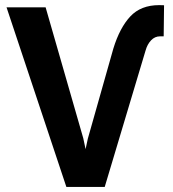

<svg xmlns="http://www.w3.org/2000/svg" viewBox="-20 -740 683 760"><path d="M327.6 -190.9 428.7 -547.9Q454.1 -630.4 495.8 -675Q537.6 -719.7 609.9 -719.7L629.4 -719.2L627.9 -596.2H613.8Q592.8 -596.2 577.9 -580.3Q563 -564.5 556.2 -540L394.5 0H286.6ZM160.6 -710.9 309.6 -192.9 350.6 0H242.7L5.9 -710.9Z"/></svg>

Font: RobotoDEMO
Style: Regular
Weight: 400
Designer: Christian Robertson
Foundry: Google
Version: Version 2.136